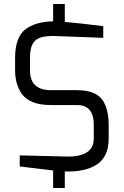

<svg xmlns="http://www.w3.org/2000/svg" viewBox="-20 -844 615 954"><path d="M78 -72 317 -66Q446 -66 446 -156V-224Q446 -322 363 -322H233Q128 -322 88 -378Q55 -426 55 -494V-560Q56 -659 106 -698Q155 -736 244 -738V-824H302V-735Q367 -730 493 -714V-656L253 -665H232Q219 -665 201 -662Q183 -660 165 -650Q129 -628 129 -560V-494Q129 -396 233 -396H363Q461 -396 494 -340Q520 -294 520 -224V-156Q520 -57 450 -20Q398 8 323 8H302V90H244V3L78 -17Z"/></svg>

Font: Mina
Style: Regular
Weight: 400
Version: Version 1.000